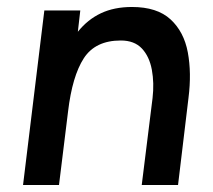

<svg xmlns="http://www.w3.org/2000/svg" viewBox="-20 -530 609 550"><path d="M46 0 107 -500H210L203 -439Q231 -474 269 -492Q307 -510 358 -510Q430 -510 468.5 -474.5Q507 -439 518 -380Q529 -321 520 -250L490 0H386L417 -249Q422 -292 415 -330Q408 -368 386.5 -391Q365 -414 326 -414Q253 -414 220 -363Q187 -312 175 -211L149 0Z"/></svg>

Font: Haskoy SemiBold
Style: Italic
Weight: 600
Designer: Ertekin Erdin
Foundry: Ertekin Erdin
Version: Version 2.000; ttfautohint (v1.8.4.7-5d5b)